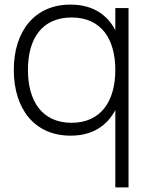

<svg xmlns="http://www.w3.org/2000/svg" viewBox="-20 -575 649 835"><path d="M539 -540H481.5V-444C445 -513.5 380.5 -555 286.5 -555C129.5 -555 40 -438 40 -271C40 -100.5 131 15 286.5 15C381 15 445 -27 481.5 -96.5V240H539ZM291.5 -41C163.5 -41 101.5 -134.5 101.5 -271C101.5 -409.5 164.5 -499 291.5 -499C420.5 -499 481.5 -405 481.5 -271C481.5 -132 416.5 -41 291.5 -41Z"/></svg>

Font: Vela Sans Light
Style: Regular
Weight: 300
Designer: Principal design: Mikhail Sharanda - project Manrope.
Design modification: Ravid Balaliev
Foundry: Mikhail Sharanda
Version: Version 1.001